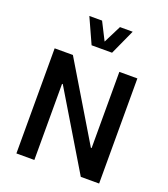

<svg xmlns="http://www.w3.org/2000/svg" viewBox="-169 -1079 1046 1197"><g transform="rotate(20 354.5 -480.5)"><path d="M510.3 -191.9H505.4L202.1 -697.3H81.1V0H200.2V-504.9H205.1L508.3 0H629.9V-697.3H510.3ZM291 -793.9H426.8L502.9 -960.9H418.5L359.4 -843.3L299.8 -960.9H215.3Z"/></g></svg>

Font: Estedad SemiBold
Style: Regular
Weight: 600
Designer: Amin Abedi
Version: Version 7.3